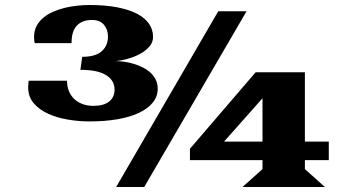

<svg xmlns="http://www.w3.org/2000/svg" viewBox="-20 -745 1380 765"><path d="M92.3 -396.5Q92.3 -402.8 92.8 -409.7Q93.3 -416.5 94.2 -423.3H247.1Q247.1 -400.4 254.6 -381.8Q262.2 -363.3 276.1 -350.3Q290 -337.4 309.3 -330.3Q328.6 -323.2 352.1 -323.2Q393.6 -323.2 415 -340.6Q436.5 -357.9 436.5 -387.2Q436.5 -407.7 427 -422.6Q417.5 -437.5 399.7 -447.5Q381.8 -457.5 356.7 -462.2Q331.5 -466.8 300.3 -466.8L307.6 -518.6Q360.4 -518.6 385.3 -540.8Q410.2 -563 410.2 -599.6Q410.2 -627.4 394 -646.5Q377.9 -665.5 346.2 -665.5Q308.6 -665.5 286.9 -643.8Q265.1 -622.1 265.1 -573.2H118.7Q117.2 -576.7 116.5 -584Q115.7 -591.3 115.7 -597.7Q115.7 -622.6 125.7 -641.4Q135.7 -660.2 152.6 -674.3Q169.4 -688.5 191.7 -698.2Q213.9 -708 238.3 -713.9Q262.7 -719.7 288.1 -722.4Q313.5 -725.1 336.9 -725.1Q398.4 -725.1 445.8 -716.1Q493.2 -707 525.1 -690.7Q557.1 -674.3 573.5 -650.6Q589.8 -627 589.8 -597.7Q589.8 -575.7 574.5 -558.6Q559.1 -541.5 536.6 -529.5Q514.2 -517.6 488 -510.5Q461.9 -503.4 440.9 -501.5Q456.5 -501.5 474.9 -499Q493.2 -496.6 511.7 -491Q530.3 -485.4 547.9 -476.8Q565.4 -468.3 578.9 -456.1Q592.3 -443.8 600.3 -427.7Q608.4 -411.6 608.4 -391.6Q608.4 -360.8 589.1 -336.7Q569.8 -312.5 534.4 -295.7Q499 -278.8 448.7 -270Q398.4 -261.2 336.9 -261.2Q293.5 -261.2 250 -268.6Q206.5 -275.9 171.4 -292Q136.2 -308.1 114.3 -333.7Q92.3 -359.4 92.3 -396.5ZM849.6 -700.2H962.4L554.7 0H442.9ZM736.8 -152.3 998.5 -457H1194.8V-180.7H1290V-106.9H1194.8V-71.3L1274.4 0H946.3L1025.9 -71.3V-106.9H736.8ZM1025.9 -180.7V-353.5L872.6 -180.7Z"/></svg>

Font: Goblin One
Style: Regular
Weight: 400
Designer: Riccardo De Franceschi
Foundry: Sorkin Type Co.
Version: Version 1.001